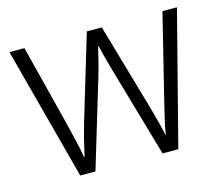

<svg xmlns="http://www.w3.org/2000/svg" viewBox="-81 -638 859 743"><g transform="rotate(-15 348.0 -266.0)"><path d="M384 -346Q375 -379 366.5 -409Q358 -439 353 -464H350Q344 -439 336.5 -408.5Q329 -378 319 -345L215 0H154L13 -532H73L156 -204Q163 -174 169 -149.5Q175 -125 179.5 -104.5Q184 -84 186 -66H189Q193 -83 197.5 -102.5Q202 -122 208 -145.5Q214 -169 222 -196L323 -532H383L480 -196Q487 -172 493 -149Q499 -126 504.5 -105Q510 -84 513 -67H515Q518 -91 526 -125Q534 -159 545 -204L626 -532H684L547 0H484Z"/></g></svg>

Font: Noto Sans Display Light
Style: Regular
Weight: 300
Designer: Monotype Design Team
Foundry: Monotype Imaging Inc.
Version: Version 2.003